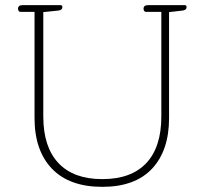

<svg xmlns="http://www.w3.org/2000/svg" viewBox="-20 -715 794 745"><path d="M114 -257V-669H59Q55 -669 52.5 -672.5Q50 -676 50 -681Q50 -695 67 -695H215Q222 -695 222 -687Q222 -676 206 -674L148 -668V-263Q148 -145 206.5 -82.5Q265 -20 377 -20Q489 -20 547.5 -82Q606 -144 606 -263V-669H546Q542 -669 539.5 -672.5Q537 -676 537 -681Q537 -695 554 -695H697Q704 -695 704 -687Q704 -676 688 -674L636 -668V-257Q636 -131 570 -60.5Q504 10 377 10Q249 10 181.5 -60.5Q114 -131 114 -257Z"/></svg>

Font: Maitree ExtraLight
Style: Regular
Weight: 250
Designer: CadsonDemak Team
Foundry: CadsonDemak
Version: Version 1.002